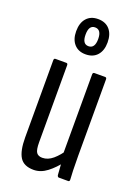

<svg xmlns="http://www.w3.org/2000/svg" viewBox="-139 -777 616 845"><g transform="rotate(20 169.5 -354.5)"><path d="M129 6Q83 6 64.5 -23.5Q46 -53 46 -116V-477Q46 -486 53 -486H104Q111 -486 111 -477V-117Q111 -81 119.5 -69Q128 -57 147 -57Q173 -57 196.5 -77Q220 -97 242 -131L248 -75Q222 -40 192 -17Q162 6 129 6ZM246 0Q240 0 238 -9Q236 -30 234.5 -58.5Q233 -87 233 -101L228 -107V-477Q228 -486 236 -486H286Q293 -486 293 -477V-120Q293 -78 294 -51.5Q295 -25 296 -11Q297 0 290 0ZM170 -550Q136 -550 116.5 -572Q97 -594 97 -632Q97 -671 116.5 -693Q136 -715 170 -715Q205 -715 224.5 -693Q244 -671 244 -632Q244 -594 224.5 -572Q205 -550 170 -550ZM170 -588Q200 -588 200 -632Q200 -676 170 -676Q141 -676 141 -632Q141 -588 170 -588Z"/></g></svg>

Font: Sofia Sans Extra Condensed
Style: Regular
Weight: 400
Designer: Botio Nikoltchev, Ani Petrova
Foundry: lettersoup
Version: Version 4.101